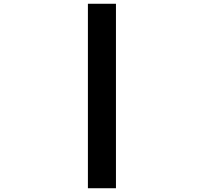

<svg xmlns="http://www.w3.org/2000/svg" viewBox="-20 -820 1090 1020"><path d="M447 180V-800H596V180Z"/></svg>

Font: Trispace Expanded ExtraBold
Style: Regular
Weight: 800
Width: 7
Designer: Tyler Finck
Foundry: Etcetera Type Company
Version: Version 1.210; ttfautohint (v1.8.3)